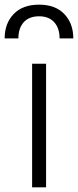

<svg xmlns="http://www.w3.org/2000/svg" viewBox="-72 -805 335 825"><path d="M66 0V-531H126V0ZM-52 -640Q-52 -704 -13.5 -744.5Q25 -785 96 -785Q166 -785 204.5 -744.5Q243 -704 243 -640H184Q184 -684 161 -709.5Q138 -735 96 -735Q53 -735 30 -709.5Q7 -684 7 -640Z"/></svg>

Font: Plus Jakarta Sans Light
Style: Regular
Weight: 300
Designer: Gumpita Rahayu
Foundry: Tokotype
Version: Version 2.006; ttfautohint (v1.8.4.7-5d5b)